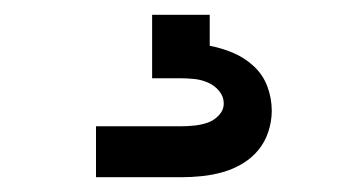

<svg xmlns="http://www.w3.org/2000/svg" viewBox="-20 -20 490 260"><path d="M110 220V151H225Q234 151 243.5 150Q253 149 261.5 146Q270 143 276.5 136Q283 129 283 120Q283 111 277 103.5Q271 96 262 92Q253 88 243.5 87Q234 86 225 86H186V0H264V42Q280 45 295.5 51.5Q311 58 323.5 69.5Q336 81 342 97Q348 113 348 130Q348 144 343.5 158Q339 172 330 183Q321 194 308.5 201.5Q296 209 282 213Q268 217 253.5 218.5Q239 220 225 220Z"/></svg>

Font: Iosevka Aile
Style: Regular
Weight: 400
Designer: Belleve Invis
Foundry: Belleve Invis
Version: Version 28.0.1; ttfautohint (v1.8.4)